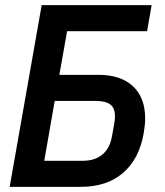

<svg xmlns="http://www.w3.org/2000/svg" viewBox="-20 -724 640 744"><path d="M141.5 -704H567.5L550 -603H240L210 -434H362Q448 -434 495.2 -389.8Q542.5 -345.5 542.5 -265Q542.5 -240 537 -208.5Q519.5 -108 456.8 -54Q394 0 293.5 0H17.5ZM414 -196.5 423 -246.5Q425.5 -263 425.5 -273.5Q425.5 -305.5 407.2 -319.2Q389 -333 350 -333H192L151.5 -101H301.5Q347.5 -101 376.8 -125.2Q406 -149.5 414 -196.5Z"/></svg>

Font: JuliaMono
Style: Bold Italic
Weight: 700
Italic angle: -9°
Monospace: yes
Designer: cormullion
Foundry: corm
Version: Version 0.057; ttfautohint (v1.8.4)